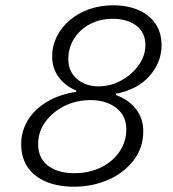

<svg xmlns="http://www.w3.org/2000/svg" viewBox="-20 -690 654 725"><path d="M418 -331 268 -348Q225 -366 201 -399.5Q177 -433 177 -477Q177 -517 194.5 -552Q212 -587 243 -613.5Q274 -640 316 -655Q358 -670 407 -670Q462 -670 503 -652Q544 -634 567 -600.5Q590 -567 590 -519Q590 -455 545 -403.5Q500 -352 418 -336ZM352 -364Q398 -364 438.5 -386.5Q479 -409 504 -444.5Q529 -480 529 -520Q529 -567 495 -593Q461 -619 405 -619Q358 -619 320 -599Q282 -579 260 -544.5Q238 -510 238 -467Q238 -420 270.5 -392Q303 -364 352 -364ZM259 15Q200 15 155 -3.5Q110 -22 85 -58Q60 -94 60 -146Q60 -195 85.5 -236.5Q111 -278 158 -306Q205 -334 268 -343V-348L418 -331Q467 -313 494 -277.5Q521 -242 521 -195Q521 -132 484.5 -84.5Q448 -37 388.5 -11Q329 15 259 15ZM261 -36Q316 -36 360.5 -57.5Q405 -79 431 -117Q457 -155 457 -202Q457 -253 419 -282.5Q381 -312 322 -312Q268 -312 223 -289.5Q178 -267 151 -229.5Q124 -192 124 -146Q124 -93 161 -64.5Q198 -36 261 -36Z"/></svg>

Font: Intel One Mono Light
Style: Italic
Weight: 300
Italic angle: -16°
Monospace: yes
Designer: Fred Shallcrass
Foundry: Frere-Jones Type LLC
Version: Version 1.004